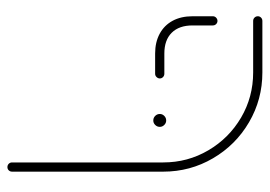

<svg xmlns="http://www.w3.org/2000/svg" viewBox="-122 -436 707 502"><g transform="rotate(90 231.0 -185.5)"><path d="M405.2 135.9V-259.3Q405.2 -323.3 373.5 -377.2Q341.9 -431.1 288 -462.8Q234.1 -494.4 170 -494.4H35.2Q30 -494.4 26.5 -498Q23 -501.5 23 -506.7Q23 -511.5 26.5 -515Q30 -518.5 35.2 -518.5H170Q240.4 -518.5 300 -483.7Q359.6 -448.9 394.4 -389.3Q429.3 -329.6 429.3 -259.3V135.9Q429.3 141.1 425.9 144.6Q422.6 148.1 417.4 148.1Q412.2 148.1 408.7 144.6Q405.2 141.1 405.2 135.9ZM23 -335.9V-388.9Q23 -394.1 26.7 -397.6Q30.4 -401.1 35.2 -401.1Q40 -401.1 43.5 -397.6Q47 -394.1 47 -388.9V-335.9Q47 -300.7 66.1 -281.5Q85.2 -262.2 120.4 -262.2H173.3Q178.5 -262.2 182 -258.7Q185.6 -255.2 185.6 -250.4Q185.6 -245.6 182 -241.9Q178.5 -238.1 173.3 -238.1H120.4Q90.7 -238.1 68.7 -250Q46.7 -261.9 34.8 -283.9Q23 -305.9 23 -335.9ZM278.5 -250.4Q278.5 -257 283.5 -262Q288.5 -267 295.6 -267Q302.2 -267 307.2 -262Q312.2 -257 312.2 -250.4Q312.2 -243.3 307.2 -238.3Q302.2 -233.3 295.6 -233.3Q288.5 -233.3 283.5 -238.3Q278.5 -243.3 278.5 -250.4Z"/></g></svg>

Font: 26F Galaxy Hebrew Thin
Style: Regular
Weight: 100
Designer: C₂₉H₂₅N₃O₅
Version: Version 1.000